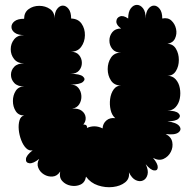

<svg xmlns="http://www.w3.org/2000/svg" viewBox="-20 -746 786 788"><path d="M333 -21Q329 3 310.5 11.5Q292 20 270.5 16Q249 12 235.5 -3Q222 -18 227 -42Q215 -23 196 -21.5Q177 -20 160.5 -30Q144 -40 137 -57.5Q130 -75 141 -94Q116 -74 100.5 -76Q85 -78 86.5 -93.5Q88 -109 114 -129Q99 -126 87 -138Q75 -150 67 -171Q59 -192 57 -213.5Q55 -235 60 -252Q65 -269 79 -272Q56 -272 44.5 -290Q33 -308 33 -331.5Q33 -355 44.5 -373Q56 -391 79 -391Q52 -391 38.5 -405.5Q25 -420 25 -439Q25 -458 38.5 -472Q52 -486 79 -486Q52 -486 38 -503.5Q24 -521 24 -544Q24 -567 38 -584.5Q52 -602 79 -602Q53 -602 40 -612Q27 -622 27 -635.5Q27 -649 40 -659Q53 -669 79 -669Q79 -695 97.5 -708.5Q116 -722 141 -722Q166 -722 185 -709Q204 -696 204 -670Q204 -696 214.5 -709.5Q225 -723 238 -723Q251 -723 261.5 -709.5Q272 -696 272 -670Q301 -669 315 -648.5Q329 -628 328.5 -601Q328 -574 313 -553.5Q298 -533 269 -534Q293 -534 304.5 -520Q316 -506 316 -488Q316 -470 304.5 -456.5Q293 -443 269 -443Q308 -443 320.5 -432Q333 -421 320.5 -410Q308 -399 269 -399Q291 -399 302 -385Q313 -371 314 -352.5Q315 -334 305.5 -318.5Q296 -303 276 -300Q302 -302 316 -291Q330 -280 331.5 -264Q333 -248 322 -235Q339 -235 337 -221Q369 -235 401 -219Q402 -239 416.5 -251.5Q431 -264 453 -261Q439 -273 434 -295Q429 -317 432 -340Q435 -363 446.5 -379Q458 -395 477 -395Q449 -395 435.5 -415.5Q422 -436 422 -462.5Q422 -489 435.5 -509.5Q449 -530 477 -530Q453 -530 441 -545Q429 -560 429 -579.5Q429 -599 441 -614Q453 -629 477 -629Q457 -643 457.5 -658Q458 -673 472 -678.5Q486 -684 506 -670Q506 -698 517 -712Q528 -726 542 -726Q556 -726 567 -712Q578 -698 578 -670Q578 -696 588.5 -709.5Q599 -723 612 -723Q625 -723 635.5 -709.5Q646 -696 646 -670Q669 -675 683.5 -661.5Q698 -648 702.5 -627.5Q707 -607 698.5 -588.5Q690 -570 667 -566Q690 -566 702 -546Q714 -526 714 -500Q714 -474 702 -454.5Q690 -435 667 -435Q688 -435 701 -420.5Q714 -406 718 -384.5Q722 -363 718 -342Q714 -321 701 -306.5Q688 -292 667 -292Q701 -292 712.5 -281Q724 -270 712.5 -259Q701 -248 667 -248Q705 -243 716 -228.5Q727 -214 712.5 -202.5Q698 -191 660 -196Q683 -184 687 -163Q691 -142 681 -122.5Q671 -103 651.5 -94Q632 -85 608 -98Q628 -74 627.5 -59.5Q627 -45 612.5 -46.5Q598 -48 578 -72Q590 -47 585.5 -29.5Q581 -12 567.5 -5.5Q554 1 537.5 -6.5Q521 -14 509 -39Q513 -13 493.5 2.5Q474 18 443.5 21.5Q413 25 382.5 15Q352 5 333 -21Z"/></svg>

Font: Rubik Bubbles
Style: Regular
Weight: 400
Designer: Hubert and Fischer, NaN
Foundry: Hubert and Fischer, NaN
Version: Version 2.200